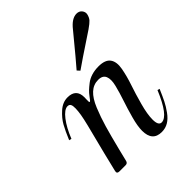

<svg xmlns="http://www.w3.org/2000/svg" viewBox="-190 -769 890 890"><g transform="rotate(-45 255.0 -324.0)"><path d="M287 -458 275 -471Q300 -499 397 -617Q429 -658 461 -658Q478 -658 487.5 -646Q497 -634 494 -620Q490 -603 481 -593Q472 -583 449 -567Q313 -477 287 -458ZM353 10Q292 10 292 -59Q292 -89 304.5 -134.5Q317 -180 330 -218.5Q343 -257 352 -293Q361 -329 352.5 -349.5Q344 -370 315 -370Q284 -370 260.5 -348.5Q237 -327 219 -283Q201 -239 187.5 -192.5Q174 -146 156 -74Q146 -34 141 -13Q138 0 125 0H85Q67 0 72 -17Q82 -59 94 -107.5Q106 -156 114.5 -188.5Q123 -221 131.5 -255.5Q140 -290 143.5 -311Q147 -332 147.5 -350Q148 -368 143.5 -376Q139 -384 128 -384Q107 -384 81 -350.5Q55 -317 34 -264L22 -267Q40 -310 55 -337Q70 -364 97.5 -388.5Q125 -413 157 -413Q213 -413 213 -358Q213 -353 212.5 -343Q212 -333 212.5 -329Q213 -325 215 -325Q217 -325 221 -329Q223 -331 232.5 -344Q242 -357 252 -366.5Q262 -376 277.5 -388Q293 -400 314 -406.5Q335 -413 360 -413Q404 -413 420 -390.5Q436 -368 428.5 -327.5Q421 -287 406.5 -244.5Q392 -202 377.5 -149Q363 -96 363 -61Q363 -22 384 -22Q426 -22 476 -142L487 -139Q472 -104 461 -82Q450 -60 433 -36.5Q416 -13 396.5 -1.5Q377 10 353 10Z"/></g></svg>

Font: HK Venetian
Style: Italic
Weight: 400
Italic angle: -12°
Version: Version 1.000;PS 001.000;hotconv 1.0.88;makeotf.lib2.5.64775